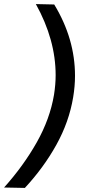

<svg xmlns="http://www.w3.org/2000/svg" viewBox="-34 -821 417 942"><path d="M334 -449Q334 -398 325 -344Q305 -223 242.5 -110.5Q180 2 88 101L-14 99Q81 -7 146 -122Q211 -237 231 -356Q239 -407 239 -452Q239 -626 142 -801L232 -799Q334 -631 334 -449Z"/></svg>

Font: Oak Sans Medium
Style: Italic
Weight: 500
Italic angle: -9.49998°
Foundry: Erik Kennedy, Walven
Version: Version 1.000